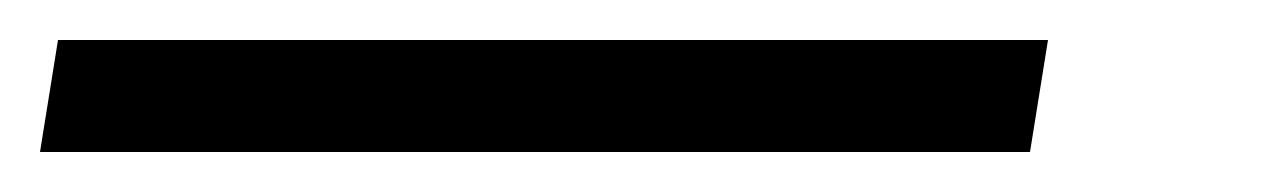

<svg xmlns="http://www.w3.org/2000/svg" viewBox="-21 44 639 96"><path d="M494 120H-1L8 64H503Z"/></svg>

Font: Kulim Park
Style: Italic
Weight: 400
Italic angle: -8°
Designer: Noponies / Dale Sattler
Foundry: Noponies
Version: Version 1.000; ttfautohint (v1.8.3)